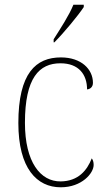

<svg xmlns="http://www.w3.org/2000/svg" viewBox="-20 -786 451 816"><path d="M208 -619V-606H211C251 -646 313 -721 336 -756V-766H292C274 -721 237 -665 208 -619ZM238 10C328 10 378 -50 378 -85C378 -98 375 -106 370 -113C350 -62 313 -16 238 -15C152 -14 86 -97 86 -264C86 -456 147 -517 237 -517C315 -517 350 -469 350 -406C363 -407 375 -416 375 -434C375 -492 325 -542 239 -542C133 -542 58 -476 58 -263C58 -70 137 10 238 10Z"/></svg>

Font: Noto Serif Devanagari SemiCondensed Thin
Style: Regular
Weight: 100
Width: 4
Designer: Universal Thirst, Indian Type Foundry and the Monotype Design Team
Foundry: Monotype Imaging Inc.
Version: Version 2.004